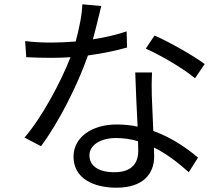

<svg xmlns="http://www.w3.org/2000/svg" viewBox="-20 -822 1040 893"><path d="M887 -458 932 -524C885 -560 771 -625 699 -657L658 -596C725 -566 833 -504 887 -458ZM622 -165 623 -120C623 -65 595 -21 512 -21C434 -21 396 -53 396 -100C396 -146 446 -180 519 -180C555 -180 590 -175 622 -165ZM687 -485H609C611 -414 616 -315 620 -233C589 -240 556 -243 522 -243C409 -243 322 -185 322 -93C322 6 412 51 522 51C646 51 697 -14 697 -94L696 -136C761 -104 815 -59 858 -21L901 -89C849 -133 779 -182 693 -213L686 -377C685 -413 685 -444 687 -485ZM451 -794 363 -802C361 -748 347 -685 332 -629C293 -626 255 -624 219 -624C177 -624 134 -626 97 -631L102 -556C140 -554 182 -553 219 -553C248 -553 278 -554 308 -556C262 -439 177 -279 94 -182L171 -142C251 -250 340 -423 389 -564C455 -573 518 -586 571 -601L569 -676C518 -659 464 -647 412 -639C428 -697 442 -758 451 -794Z"/></svg>

Font: Source Han Sans JP
Style: Regular
Weight: 400
Designer: Ryoko NISHIZUKA 西塚涼子 (kana, bopomofo & ideographs); Paul D. Hunt (Latin, Greek & Cyrillic); Sandoll Communications 산돌커뮤니
Foundry: Adobe
Version: Version 2.004;hotconv 1.0.118;makeotfexe 2.5.65603